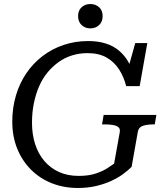

<svg xmlns="http://www.w3.org/2000/svg" viewBox="-20 -924 810 954"><path d="M139 -314Q139 -366 148.5 -412Q158 -458 175 -496.5Q192 -535 217 -565Q242 -595 272.5 -616.5Q303 -638 339 -649Q375 -660 415 -660Q471 -660 509 -638.5Q547 -617 571 -580Q595 -543 607 -496H674L712 -710H652L608 -552L645 -548Q635 -587 616.5 -618.5Q598 -650 570.5 -673Q543 -696 505 -708Q467 -720 418 -720Q353 -720 295.5 -700.5Q238 -681 191 -645Q144 -609 110.5 -559.5Q77 -510 59 -449Q41 -388 41 -320Q41 -246 65.5 -185.5Q90 -125 134 -81Q178 -37 237.5 -13.5Q297 10 367 10Q417 10 458.5 0Q500 -10 533.5 -25.5Q567 -41 592 -59.5Q617 -78 634 -95L665 -270Q669 -292 690.5 -299Q712 -306 744 -306H749L757 -353H495L487 -306H498Q523 -306 541 -303Q559 -300 568.5 -292Q578 -284 575 -267L547 -111Q538 -105 516 -90Q494 -75 458 -62.5Q422 -50 371 -50Q316 -50 273 -69.5Q230 -89 200 -124.5Q170 -160 154.5 -208Q139 -256 139 -314ZM429 -783Q455 -783 472.5 -799.5Q490 -816 490 -844Q490 -872 472.5 -888Q455 -904 429 -904Q403 -904 385.5 -888Q368 -872 368 -844Q368 -816 385.5 -799.5Q403 -783 429 -783Z"/></svg>

Font: Roboto Serif 20pt
Style: Italic
Weight: 400
Italic angle: -10°
Designer: Greg Gazdowicz
Foundry: Commercial Type
Version: Version 1.008